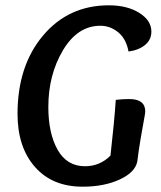

<svg xmlns="http://www.w3.org/2000/svg" viewBox="-20 -693 606 723"><path d="M416 -317Q441 -320 467 -320Q527 -320 527 -273Q527 -267 522 -241Q517 -215 509.5 -170.5Q502 -126 497 -85Q489 -44 430.5 -17Q372 10 291 10Q177 10 111.5 -64.5Q46 -139 46 -264Q46 -445 142 -559Q238 -673 390 -673Q459 -673 504.5 -644.5Q550 -616 550 -574Q550 -543 526 -523.5Q502 -504 464 -499Q455 -547 425 -571.5Q395 -596 358 -596Q272 -596 217 -503.5Q162 -411 162 -290Q162 -191 197 -129Q232 -67 300 -67Q356 -67 396 -107Q410 -230 416 -317Z"/></svg>

Font: Overlock
Style: Bold Italic
Weight: 700
Designer: Dario Muhafara
Foundry: Dario Manuel Muhafara
Version: Version 1.002